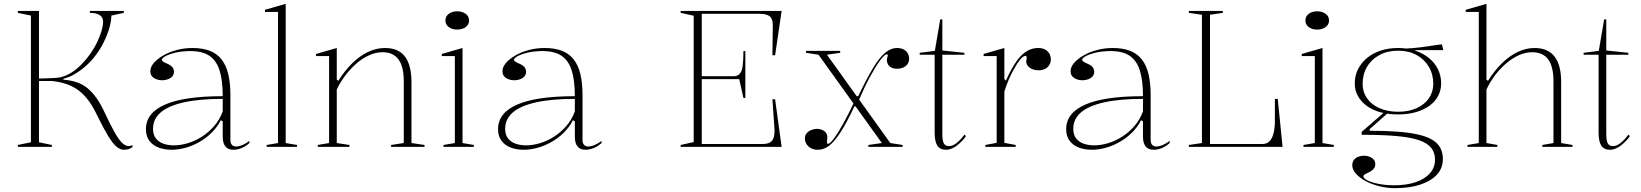

<svg xmlns="http://www.w3.org/2000/svg" viewBox="-20 -765 8547 1000"><path d="M624 15Q606 15 586.5 -1.5Q567 -18 543.5 -56.5Q520 -95 488 -160Q467 -205 444 -237Q421 -269 394 -290.5Q367 -312 332 -325Q297 -338 252 -343H183V-24L250 -10V0H73V-10L141 -24V-684L73 -698V-708H183V-356Q204 -356 224.5 -357Q245 -358 265 -359Q301 -360 334.5 -377Q368 -394 397 -422.5Q426 -451 449 -483Q471 -514 486 -545.5Q501 -577 509 -604.5Q517 -632 517 -652Q517 -675 499 -686.5Q481 -698 448 -698V-708H625V-698L560 -684Q560 -656 550 -621Q540 -586 521.5 -547.5Q503 -509 476 -474Q453 -444 425.5 -420Q398 -396 369 -379Q340 -362 310 -355V-350Q349 -347 380 -336.5Q411 -326 436 -305.5Q461 -285 482.5 -254.5Q504 -224 524 -181Q554 -117 575.5 -78.5Q597 -40 614 -23Q631 -6 648 -4Q658 -4 670 -9V1Q662 7 654 10Q646 13 638.5 14Q631 15 624 15Z M982 -515Q1035 -515 1072.5 -500.5Q1110 -486 1134 -455.5Q1158 -425 1169 -378.5Q1180 -332 1180 -269V-36Q1180 -18 1188.5 -10Q1197 -2 1209 -2Q1225 -2 1243.5 -10Q1262 -18 1279 -31V-20Q1267 -9 1253 -1Q1239 7 1224.5 11Q1210 15 1196 15Q1168 15 1154 -2Q1140 -19 1140 -54Q1140 -84 1140 -97.5Q1140 -111 1140 -118Q1140 -125 1140 -133L1130 -139Q1111 -102 1082 -73.5Q1053 -45 1017.5 -25Q982 -5 945 5Q908 15 873 15Q837 15 807 4Q777 -7 758.5 -31Q740 -55 740 -92Q740 -177 840 -220.5Q940 -264 1140 -264Q1140 -347 1123.5 -398.5Q1107 -450 1070.5 -474.5Q1034 -499 972 -499Q929 -499 895 -491Q861 -483 842 -472.5Q823 -462 823 -453Q823 -449 830 -444Q837 -439 856 -431Q886 -417 886 -391Q886 -370 867.5 -358.5Q849 -347 824 -347Q801 -347 782 -358.5Q763 -370 763 -394Q763 -416 781 -437Q799 -458 830 -476Q861 -494 900.5 -504.5Q940 -515 982 -515ZM1140 -250Q1019 -250 938 -232Q857 -214 817 -179.5Q777 -145 777 -94Q777 -63 792 -44Q807 -25 831.5 -16.5Q856 -8 886 -8Q920 -8 957.5 -19Q995 -30 1030.5 -52.5Q1066 -75 1095 -108Q1124 -141 1140 -185Z M1468 -20 1527 -10V0H1369V-10L1428 -20V-703H1360V-714L1468 -745Z M2191 -10V0H2017V-10L2083 -20V-342Q2083 -418 2055.5 -455.5Q2028 -493 1972 -493Q1939 -493 1904.5 -478Q1870 -463 1838.5 -436Q1807 -409 1780 -374Q1753 -339 1734 -299V-20L1800 -10V0H1635V-10L1694 -20V-473H1626V-484L1734 -515V-350L1742 -344Q1776 -398 1815 -436Q1854 -474 1897 -494.5Q1940 -515 1985 -515Q2021 -515 2047 -503.5Q2073 -492 2089.5 -470Q2106 -448 2114.5 -415Q2123 -382 2123 -338V-20Z M2361 -611Q2343 -611 2329.5 -617Q2316 -623 2308 -633.5Q2300 -644 2300 -658Q2300 -673 2308 -683.5Q2316 -694 2329.5 -700Q2343 -706 2361 -706Q2379 -706 2393 -700Q2407 -694 2415 -683.5Q2423 -673 2423 -658Q2423 -644 2415 -633.5Q2407 -623 2393 -617Q2379 -611 2361 -611ZM2290 0V-10L2349 -20V-473H2281V-484L2389 -515V-20L2448 -10V0Z M2816 -515Q2869 -515 2906.5 -500.5Q2944 -486 2968 -455.5Q2992 -425 3003 -378.5Q3014 -332 3014 -269V-36Q3014 -18 3022.5 -10Q3031 -2 3043 -2Q3059 -2 3077.5 -10Q3096 -18 3113 -31V-20Q3101 -9 3087 -1Q3073 7 3058.5 11Q3044 15 3030 15Q3002 15 2988 -2Q2974 -19 2974 -54Q2974 -84 2974 -97.5Q2974 -111 2974 -118Q2974 -125 2974 -133L2964 -139Q2945 -102 2916 -73.5Q2887 -45 2851.5 -25Q2816 -5 2779 5Q2742 15 2707 15Q2671 15 2641 4Q2611 -7 2592.5 -31Q2574 -55 2574 -92Q2574 -177 2674 -220.5Q2774 -264 2974 -264Q2974 -347 2957.5 -398.5Q2941 -450 2904.5 -474.5Q2868 -499 2806 -499Q2763 -499 2729 -491Q2695 -483 2676 -472.5Q2657 -462 2657 -453Q2657 -449 2664 -444Q2671 -439 2690 -431Q2720 -417 2720 -391Q2720 -370 2701.5 -358.5Q2683 -347 2658 -347Q2635 -347 2616 -358.5Q2597 -370 2597 -394Q2597 -416 2615 -437Q2633 -458 2664 -476Q2695 -494 2734.5 -504.5Q2774 -515 2816 -515ZM2974 -250Q2853 -250 2772 -232Q2691 -214 2651 -179.5Q2611 -145 2611 -94Q2611 -63 2626 -44Q2641 -25 2665.5 -16.5Q2690 -8 2720 -8Q2754 -8 2791.5 -19Q2829 -30 2864.5 -52.5Q2900 -75 2929 -108Q2958 -141 2974 -185Z M3525 0V-10L3593 -25V-683L3525 -698V-708H4051L4017 -477H4003L4005 -631Q4006 -665 3990 -679Q3974 -693 3938 -693H3635V-368H3804Q3814 -368 3823 -373Q3832 -378 3837 -387Q3845 -397 3848.5 -425.5Q3852 -454 3852 -499H3862V-255H3852L3830 -353H3635V-15H3953Q3987 -15 4001 -32Q4015 -49 4014 -89L4003 -248H4017L4051 0Z M4503 0V-10L4573 -20L4243 -480L4178 -490V-500H4356V-490L4287 -480L4617 -20L4681 -10V0ZM4240 15Q4218 15 4203 6.5Q4188 -2 4180 -15.5Q4172 -29 4172 -42Q4172 -60 4181.5 -71Q4191 -82 4205.5 -88Q4220 -94 4235 -94Q4246 -94 4255.5 -91Q4265 -88 4272.5 -82.5Q4280 -77 4284.5 -69.5Q4289 -62 4289 -52Q4289 -46 4288.5 -41Q4288 -36 4287.5 -32.5Q4287 -29 4287 -25Q4287 -16 4293 -16Q4303 -16 4324 -44.5Q4345 -73 4372 -121.5Q4399 -170 4427 -230L4443 -211H4430Q4391 -128 4359 -78Q4327 -28 4299 -6.5Q4271 15 4240 15ZM4652 -407Q4633 -407 4621 -414Q4609 -421 4604 -431.5Q4599 -442 4599 -451Q4599 -457 4600.5 -462Q4602 -467 4603 -471.5Q4604 -476 4604 -478Q4604 -482 4599 -482Q4587 -482 4563.5 -450Q4540 -418 4511 -364.5Q4482 -311 4454 -245L4441 -264H4450Q4495 -358 4528.5 -413Q4562 -468 4591.5 -491.5Q4621 -515 4651 -515Q4673 -515 4687.5 -507Q4702 -499 4708.5 -486Q4715 -473 4715 -459Q4715 -444 4707.5 -432.5Q4700 -421 4686 -414Q4672 -407 4652 -407Z M4908 15Q4876 15 4862 -6.5Q4848 -28 4848 -75V-480H4770V-490L4849 -500L4877 -664H4888V-502L5003 -490V-480H4888V-66Q4888 -32 4896 -18Q4904 -4 4921 -4Q4943 -4 4963.5 -21Q4984 -38 5004 -64L5011 -56Q5003 -44 4991.5 -32Q4980 -20 4966.5 -9Q4953 2 4938 8.5Q4923 15 4908 15Z M5112 0V-10L5171 -21V-473H5103V-484L5211 -515V-353L5219 -345Q5235 -381 5250.5 -408Q5266 -435 5280 -454Q5306 -487 5332 -501Q5358 -515 5387 -515Q5407 -515 5421.5 -508Q5436 -501 5444.5 -487.5Q5453 -474 5453 -454Q5453 -440 5445.5 -427Q5438 -414 5424 -406.5Q5410 -399 5389 -399Q5371 -399 5356.5 -405Q5342 -411 5333.5 -421.5Q5325 -432 5325 -445Q5325 -450 5326 -453.5Q5327 -457 5327 -460.5Q5327 -464 5327 -467Q5327 -474 5321 -474Q5309 -474 5293.5 -455Q5278 -436 5261 -405Q5247 -381 5234 -350.5Q5221 -320 5211 -288V-21L5270 -10V0Z M5775 -515Q5828 -515 5865.5 -500.5Q5903 -486 5927 -455.5Q5951 -425 5962 -378.5Q5973 -332 5973 -269V-36Q5973 -18 5981.5 -10Q5990 -2 6002 -2Q6018 -2 6036.5 -10Q6055 -18 6072 -31V-20Q6060 -9 6046 -1Q6032 7 6017.5 11Q6003 15 5989 15Q5961 15 5947 -2Q5933 -19 5933 -54Q5933 -84 5933 -97.5Q5933 -111 5933 -118Q5933 -125 5933 -133L5923 -139Q5904 -102 5875 -73.5Q5846 -45 5810.5 -25Q5775 -5 5738 5Q5701 15 5666 15Q5630 15 5600 4Q5570 -7 5551.5 -31Q5533 -55 5533 -92Q5533 -177 5633 -220.5Q5733 -264 5933 -264Q5933 -347 5916.5 -398.5Q5900 -450 5863.5 -474.5Q5827 -499 5765 -499Q5722 -499 5688 -491Q5654 -483 5635 -472.5Q5616 -462 5616 -453Q5616 -449 5623 -444Q5630 -439 5649 -431Q5679 -417 5679 -391Q5679 -370 5660.5 -358.5Q5642 -347 5617 -347Q5594 -347 5575 -358.5Q5556 -370 5556 -394Q5556 -416 5574 -437Q5592 -458 5623 -476Q5654 -494 5693.5 -504.5Q5733 -515 5775 -515ZM5933 -250Q5812 -250 5731 -232Q5650 -214 5610 -179.5Q5570 -145 5570 -94Q5570 -63 5585 -44Q5600 -25 5624.5 -16.5Q5649 -8 5679 -8Q5713 -8 5750.5 -19Q5788 -30 5823.5 -52.5Q5859 -75 5888 -108Q5917 -141 5933 -185Z M6172 0V-10L6240 -20V-688L6172 -698V-708H6349V-698L6282 -688V-15H6555Q6575 -15 6588.5 -26Q6602 -37 6610 -60.5Q6618 -84 6620 -123V-250H6635L6660 0Z M6840 -611Q6822 -611 6808.5 -617Q6795 -623 6787 -633.5Q6779 -644 6779 -658Q6779 -673 6787 -683.5Q6795 -694 6808.5 -700Q6822 -706 6840 -706Q6858 -706 6872 -700Q6886 -694 6894 -683.5Q6902 -673 6902 -658Q6902 -644 6894 -633.5Q6886 -623 6872 -617Q6858 -611 6840 -611ZM6769 0V-10L6828 -20V-473H6760V-484L6868 -515V-20L6927 -10V0Z M7245 215Q7204 215 7164 205Q7124 195 7092.5 178Q7061 161 7042 139.5Q7023 118 7023 96Q7023 79 7031.5 68Q7040 57 7054 51.5Q7068 46 7083 46Q7107 46 7125 57.5Q7143 69 7143 90Q7143 103 7136.5 111.5Q7130 120 7121 126Q7112 132 7102.5 136Q7093 140 7087 144Q7081 148 7081 153Q7081 164 7103 175Q7125 186 7162 193Q7199 200 7241 200Q7306 200 7354 183.5Q7402 167 7428 137Q7454 107 7454 66Q7454 30 7434 5Q7414 -20 7370 -35Q7326 -50 7252.5 -56.5Q7179 -63 7072 -63V-78L7195 -185L7207 -175L7113 -92L7114 -84Q7198 -84 7261.5 -79Q7325 -74 7369.5 -63.5Q7414 -53 7441.5 -36Q7469 -19 7482 6Q7495 31 7495 63Q7495 111 7464 144.5Q7433 178 7377.5 196.5Q7322 215 7245 215ZM7261 -169Q7212 -169 7171 -180Q7130 -191 7100 -212.5Q7070 -234 7053 -264Q7036 -294 7036 -330Q7036 -371 7053 -404.5Q7070 -438 7100 -463Q7130 -488 7171 -501.5Q7212 -515 7262 -515Q7310 -515 7350.5 -501.5Q7391 -488 7421.5 -463.5Q7452 -439 7469 -405Q7486 -371 7486 -330Q7486 -296 7470.5 -266Q7455 -236 7425.5 -214.5Q7396 -193 7354.5 -181Q7313 -169 7261 -169ZM7262 -183Q7317 -183 7358 -201.5Q7399 -220 7422 -253Q7445 -286 7445 -328Q7445 -378 7422 -417Q7399 -456 7358 -478.5Q7317 -501 7262 -501Q7207 -501 7165 -478.5Q7123 -456 7100 -417Q7077 -378 7077 -328Q7077 -286 7100 -253Q7123 -220 7165 -201.5Q7207 -183 7262 -183ZM7351 -491 7299 -512Q7319 -513 7338.5 -514.5Q7358 -516 7378 -518.5Q7398 -521 7417 -524Q7436 -527 7454 -529.5Q7472 -532 7490 -534L7497 -504H7351Z M8170 -10V0H8013V-10L8071 -20V-342Q8071 -418 8043.5 -455.5Q8016 -493 7960 -493Q7926 -493 7892 -478Q7858 -463 7826 -436Q7794 -409 7767.5 -374Q7741 -339 7722 -299V-20L7779 -10V0H7623V-10L7682 -20V-703H7614V-714L7722 -745V-350L7730 -344Q7764 -398 7803 -436Q7842 -474 7885 -494.5Q7928 -515 7973 -515Q8008 -515 8034 -503.5Q8060 -492 8077 -470Q8094 -448 8102.5 -415Q8111 -382 8111 -338V-20Z M8366 15Q8334 15 8320 -6.5Q8306 -28 8306 -75V-480H8228V-490L8307 -500L8335 -664H8346V-502L8461 -490V-480H8346V-66Q8346 -32 8354 -18Q8362 -4 8379 -4Q8401 -4 8421.5 -21Q8442 -38 8462 -64L8469 -56Q8461 -44 8449.5 -32Q8438 -20 8424.5 -9Q8411 2 8396 8.5Q8381 15 8366 15Z"/></svg>

Font: Kalnia ExtraLight
Style: Regular
Weight: 250
Designer: Frida Medrano
Foundry: Frida Medrano
Version: Version 1.105